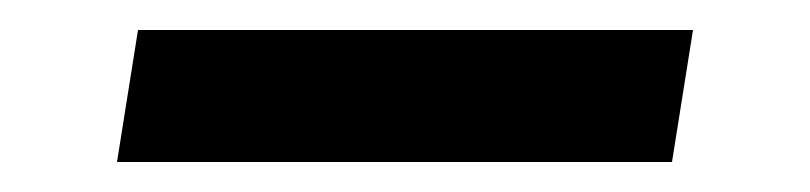

<svg xmlns="http://www.w3.org/2000/svg" viewBox="-20 -404 540 128"><path d="M58 -296 72 -384H442L428 -296Z"/></svg>

Font: Iosevka Curly Slab SmBdObl
Style: Regular
Weight: 600
Italic angle: -9°
Monospace: yes
Designer: Belleve Invis
Foundry: Belleve Invis
Version: Version 11.0.0; ttfautohint (v1.8.3)